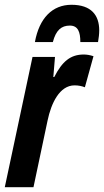

<svg xmlns="http://www.w3.org/2000/svg" viewBox="-27 -783 435 803"><path d="M119 -607H194C207 -657 230 -676 265 -676C299 -676 309 -650 309 -607H383C386 -624 388 -641 388 -656C388 -719 355 -763 272 -763C192 -763 137 -707 119 -607ZM-7 0H113L172 -279C187 -351 222 -426 285 -426C301 -426 315 -423 328 -418L364 -548C348 -553 336 -555 323 -555C268 -555 233 -526 200 -461H196L203 -545H109Z"/></svg>

Font: Noto Sans ExtraCondensed
Style: Bold Italic
Weight: 700
Width: 2
Italic angle: -12°
Designer: Monotype Design Team
Foundry: Monotype Imaging Inc.
Version: Version 2.013